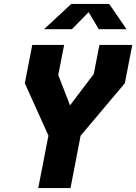

<svg xmlns="http://www.w3.org/2000/svg" viewBox="-20 -959 694 979"><path d="M175 0H339.5L391 -267L616.5 -534.5L654.5 -730H487L458 -581.5L337 -422L277 -576.5L307 -730H144.5L106.5 -534.5L227 -267.5ZM204.5 -810H346.5L432 -897L483.5 -810H625.5L536.5 -939H343.5Z"/></svg>

Font: Monaspace Krypton ExtraBold
Style: Italic
Weight: 800
Italic angle: -11°
Designer: Riley Cran & the Lettermatic Team
Foundry: Lettermatic
Version: Version 1.101 (Monaspace Krypton)